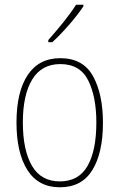

<svg xmlns="http://www.w3.org/2000/svg" viewBox="-20 -785 507 815"><path d="M303 -765Q280 -729 248 -689.5Q216 -650 185 -615V-606H202Q235 -636 272.5 -679Q310 -722 334 -758V-765ZM236 -538Q145 -538 97.5 -466.5Q50 -395 50 -265Q50 -136 96.5 -63Q143 10 234 10Q327 10 372 -63Q417 -136 417 -264Q417 -385 375 -461.5Q333 -538 236 -538ZM236 -513Q320 -513 354.5 -443.5Q389 -374 389 -265Q389 -146 351.5 -80.5Q314 -15 234 -15Q154 -15 115.5 -81.5Q77 -148 77 -265Q77 -383 117 -448Q157 -513 236 -513Z"/></svg>

Font: Noto Sans Display SemiCondensed Thin
Style: Regular
Weight: 250
Width: 4
Designer: Monotype Design team
Foundry: Monotype Imaging Inc.
Version: 1.000